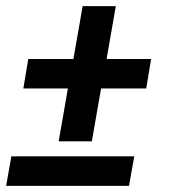

<svg xmlns="http://www.w3.org/2000/svg" viewBox="-34 -605 554 625"><path d="M-14 0 3 -96H403L386 0ZM157 -145 187 -317H42L58 -413H205L235 -585H343L313 -413H458L442 -317H295L265 -145Z"/></svg>

Font: Iosevka SS08
Style: Bold Italic
Weight: 700
Italic angle: -10°
Monospace: yes
Designer: Belleve Invis
Foundry: Belleve Invis
Version: 2.1.0; ttfautohint (v1.8.2)